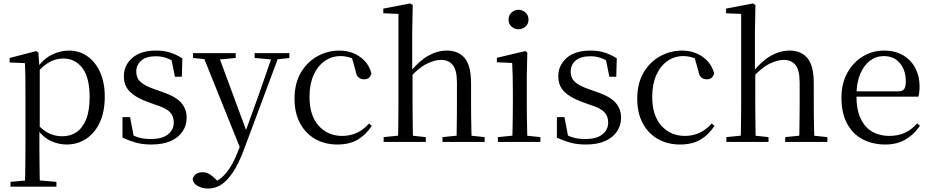

<svg xmlns="http://www.w3.org/2000/svg" viewBox="-20 -825 5410 1116"><path d="M41 260V232L152 222H189L308 232V260ZM125 260Q126 226 126.5 185.5Q127 145 127.5 103.5Q128 62 128 27V-287Q128 -338 127.5 -379.5Q127 -421 125 -458L36 -462V-488L190 -528L203 -520L209 -435L211 -430V-79L209 -69V27Q209 61 209.5 102.5Q210 144 210.5 185Q211 226 212 260ZM367 15Q322 15 277 -5Q232 -25 194 -77H181L195 -105Q233 -64 267.5 -48.5Q302 -33 343 -33Q387 -33 422.5 -55.5Q458 -78 479.5 -128.5Q501 -179 501 -261Q501 -375 458.5 -430Q416 -485 348 -485Q310 -485 273 -467Q236 -449 191 -398L181 -425H192Q231 -482 280.5 -506.5Q330 -531 380 -531Q441 -531 488 -498Q535 -465 562 -405Q589 -345 589 -263Q589 -177 560.5 -114.5Q532 -52 481.5 -18.5Q431 15 367 15Z M859 15Q811 15 772 4.5Q733 -6 692 -25V-144H736L760 -18L723 -20V-56Q751 -37 782 -27Q813 -17 857 -17Q923 -17 956.5 -44Q990 -71 990 -113Q990 -150 967.5 -173.5Q945 -197 884 -216L832 -235Q771 -257 735.5 -291.5Q700 -326 700 -382Q700 -445 748.5 -488Q797 -531 887 -531Q932 -531 967.5 -520Q1003 -509 1040 -486L1037 -379H997L973 -496L1004 -490V-458Q974 -479 946 -488.5Q918 -498 887 -498Q830 -498 801 -473Q772 -448 772 -408Q772 -372 796 -349.5Q820 -327 874 -308L925 -290Q1001 -264 1033 -228Q1065 -192 1065 -140Q1065 -97 1041.5 -61.5Q1018 -26 973 -5.5Q928 15 859 15Z M1190 271Q1157 271 1130 256.5Q1103 242 1100 217Q1104 196 1120.5 186Q1137 176 1158 176Q1178 176 1195.5 186Q1213 196 1230 213L1259 241L1227 257L1207 240Q1257 226 1295.5 179Q1334 132 1362 58L1391 -15L1395 -28L1484 -274L1568 -516H1607L1397 47Q1367 126 1334.5 175.5Q1302 225 1266.5 248Q1231 271 1190 271ZM1382 51 1154 -516H1245L1414 -59L1420 -46ZM1102 -488V-516H1350V-488L1243 -478H1201ZM1460 -488V-516H1662V-488L1580 -479H1565Z M1941 15Q1868 15 1812 -17Q1756 -49 1724 -108.5Q1692 -168 1692 -251Q1692 -341 1729 -403.5Q1766 -466 1825.5 -498.5Q1885 -531 1954 -531Q1999 -531 2037 -514.5Q2075 -498 2101.5 -469Q2128 -440 2139 -399Q2130 -364 2097 -364Q2076 -364 2063.5 -375.5Q2051 -387 2047 -413L2022 -502L2072 -462Q2041 -482 2014 -490.5Q1987 -499 1959 -499Q1908 -499 1867 -470Q1826 -441 1802.5 -388Q1779 -335 1779 -262Q1779 -154 1832 -94.5Q1885 -35 1969 -35Q2014 -35 2053 -52.5Q2092 -70 2125 -107L2141 -94Q2108 -42 2060 -13.5Q2012 15 1941 15Z M2210 0V-28L2319 -39H2352L2455 -28V0ZM2293 0Q2294 -24 2294.5 -65Q2295 -106 2295.5 -150.5Q2296 -195 2296 -229V-744L2208 -748V-775L2364 -805L2379 -796L2376 -641V-412L2378 -399V-229Q2378 -195 2378.5 -150.5Q2379 -106 2379.5 -65Q2380 -24 2381 0ZM2552 0V-28L2660 -39H2692L2797 -28V0ZM2633 0Q2634 -24 2634.5 -64.5Q2635 -105 2635.5 -149.5Q2636 -194 2636 -229V-344Q2636 -418 2611.5 -447.5Q2587 -477 2543 -477Q2508 -477 2462 -455Q2416 -433 2361 -373L2342 -407H2364Q2417 -472 2470 -501.5Q2523 -531 2578 -531Q2644 -531 2681 -487.5Q2718 -444 2718 -341V-229Q2718 -194 2718.5 -149.5Q2719 -105 2720 -64.5Q2721 -24 2722 0Z M2874 0V-28L2984 -39H3015L3121 -28V0ZM2957 0Q2958 -24 2959 -65Q2960 -106 2960.5 -150.5Q2961 -195 2961 -229V-289Q2961 -340 2960 -381Q2959 -422 2957 -459L2868 -463V-489L3033 -528L3045 -520L3042 -380V-229Q3042 -195 3042.5 -150.5Q3043 -106 3044 -65Q3045 -24 3046 0ZM2994 -655Q2970 -655 2953 -670.5Q2936 -686 2936 -711Q2936 -736 2953 -752Q2970 -768 2994 -768Q3017 -768 3034.5 -752Q3052 -736 3052 -711Q3052 -686 3034.5 -670.5Q3017 -655 2994 -655Z M3384 15Q3336 15 3297 4.5Q3258 -6 3217 -25V-144H3261L3285 -18L3248 -20V-56Q3276 -37 3307 -27Q3338 -17 3382 -17Q3448 -17 3481.5 -44Q3515 -71 3515 -113Q3515 -150 3492.5 -173.5Q3470 -197 3409 -216L3357 -235Q3296 -257 3260.5 -291.5Q3225 -326 3225 -382Q3225 -445 3273.5 -488Q3322 -531 3412 -531Q3457 -531 3492.5 -520Q3528 -509 3565 -486L3562 -379H3522L3498 -496L3529 -490V-458Q3499 -479 3471 -488.5Q3443 -498 3412 -498Q3355 -498 3326 -473Q3297 -448 3297 -408Q3297 -372 3321 -349.5Q3345 -327 3399 -308L3450 -290Q3526 -264 3558 -228Q3590 -192 3590 -140Q3590 -97 3566.5 -61.5Q3543 -26 3498 -5.5Q3453 15 3384 15Z M3933 15Q3860 15 3804 -17Q3748 -49 3716 -108.5Q3684 -168 3684 -251Q3684 -341 3721 -403.5Q3758 -466 3817.5 -498.5Q3877 -531 3946 -531Q3991 -531 4029 -514.5Q4067 -498 4093.5 -469Q4120 -440 4131 -399Q4122 -364 4089 -364Q4068 -364 4055.5 -375.5Q4043 -387 4039 -413L4014 -502L4064 -462Q4033 -482 4006 -490.5Q3979 -499 3951 -499Q3900 -499 3859 -470Q3818 -441 3794.5 -388Q3771 -335 3771 -262Q3771 -154 3824 -94.5Q3877 -35 3961 -35Q4006 -35 4045 -52.5Q4084 -70 4117 -107L4133 -94Q4100 -42 4052 -13.5Q4004 15 3933 15Z M4202 0V-28L4311 -39H4344L4447 -28V0ZM4285 0Q4286 -24 4286.5 -65Q4287 -106 4287.5 -150.5Q4288 -195 4288 -229V-744L4200 -748V-775L4356 -805L4371 -796L4368 -641V-412L4370 -399V-229Q4370 -195 4370.5 -150.5Q4371 -106 4371.5 -65Q4372 -24 4373 0ZM4544 0V-28L4652 -39H4684L4789 -28V0ZM4625 0Q4626 -24 4626.5 -64.5Q4627 -105 4627.5 -149.5Q4628 -194 4628 -229V-344Q4628 -418 4603.5 -447.5Q4579 -477 4535 -477Q4500 -477 4454 -455Q4408 -433 4353 -373L4334 -407H4356Q4409 -472 4462 -501.5Q4515 -531 4570 -531Q4636 -531 4673 -487.5Q4710 -444 4710 -341V-229Q4710 -194 4710.5 -149.5Q4711 -105 4712 -64.5Q4713 -24 4714 0Z M5126 15Q5053 15 4995 -15Q4937 -45 4904 -106Q4871 -167 4871 -257Q4871 -341 4905.5 -402.5Q4940 -464 4996 -497.5Q5052 -531 5118 -531Q5183 -531 5229.5 -503.5Q5276 -476 5300.5 -429Q5325 -382 5325 -323Q5325 -287 5318 -263H4910V-294H5200Q5227 -294 5236 -308Q5245 -322 5245 -352Q5245 -416 5211 -457.5Q5177 -499 5116 -499Q5072 -499 5036 -471.5Q5000 -444 4979 -392.5Q4958 -341 4958 -269Q4958 -188 4982.5 -136Q5007 -84 5050 -59.5Q5093 -35 5148 -35Q5201 -35 5240.5 -53.5Q5280 -72 5311 -108L5327 -94Q5294 -44 5244 -14.5Q5194 15 5126 15Z"/></svg>

Font: Noto Serif JP
Style: Regular
Weight: 400
Designer: Ryoko NISHIZUKA  (kana & ideographs); Frank Grießhammer (Latin, Greek & Cyrillic); Wenlong ZHANG  (bopomofo); Sandoll Co
Foundry: Adobe
Version: Version 2.003-H1;hotconv 1.1.1;makeotfexe 2.6.0